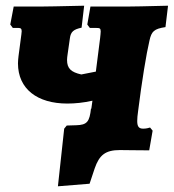

<svg xmlns="http://www.w3.org/2000/svg" viewBox="-20 -526 610 673"><path d="M422 -503H297L286 -440L295 -428H318C329 -428 333 -427 333 -416C333 -411 332 -403 331 -393L316 -275L265 -265C229 -273 215 -286 215 -316C215 -322 216 -329 217 -336L225 -392C228 -415 238 -423 266 -429L275 -506C188 -504 139 -503 118 -503H28L16 -440L25 -428H45C53 -428 56 -425 56 -416C56 -413 55 -410 55 -406L45 -330C44 -321 43 -312 43 -304C43 -214 111 -163 216 -163C243 -163 273 -166 304 -173L300 -144L299 -146C294 -99 285 -88 247 -87L214 -86L205 -75L183 127L294 118L312 64C328 18 349 0 400 0C420 0 461 1 503 1L515 -68L506 -79C502 -78 494 -75 482 -75C467 -75 461 -82 461 -102C461 -111 462 -122 464 -136C477 -240 493 -338 504 -384C511 -416 520 -425 560 -431L569 -506C493 -504 442 -503 422 -503Z"/></svg>

Font: Alegreya SC Black
Style: Italic
Weight: 900
Italic angle: -7°
Designer: Juan Pablo del Peral
Foundry: Huerta Tipografica
Version: Version 2.007;PS 002.007;hotconv 1.0.88;makeotf.lib2.5.64775